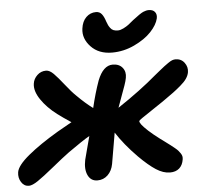

<svg xmlns="http://www.w3.org/2000/svg" viewBox="-61 -866 940 896"><g transform="rotate(-5 409.0 -418.5)"><path d="M480 -615.2Q417.5 -615.2 381.1 -653.8Q344.7 -692.4 351.1 -738.8Q355.5 -772.5 374.8 -791.3Q394 -810.1 420.9 -810.1Q437.5 -810.1 447.5 -797.9Q457.5 -785.6 464.8 -762.2Q469.7 -749.5 471.9 -744.6Q474.1 -739.7 480.2 -731.2Q486.3 -722.7 494.9 -719.2Q503.4 -715.8 516.1 -715.8Q527.3 -715.8 542 -723.1Q556.6 -730.5 565.9 -737.5Q575.2 -744.6 590.8 -757.8Q626.5 -785.6 641.1 -792Q654.8 -797.9 667 -797.9Q686.5 -797.9 695.8 -786.1Q705.1 -774.4 701.2 -755.9Q694.3 -726.1 664.6 -694.3Q634.8 -662.6 584.5 -638.9Q534.2 -615.2 480 -615.2ZM39.1 -29.8Q16.6 -29.8 3.4 -50.5Q-9.8 -71.3 -5.9 -97.2Q-1 -128.4 53.7 -173.6Q108.4 -218.8 194.8 -270Q241.7 -296.9 262.2 -308.1Q223.1 -334 199.2 -352.1Q153.3 -386.7 125.5 -427.7Q97.7 -468.8 103 -502.9Q106 -524.9 123.3 -541.5Q140.6 -558.1 165 -558.1Q181.6 -558.1 200.4 -539.1Q219.2 -520 246.8 -484.9Q274.4 -449.7 295.9 -429.2Q334.5 -390.6 369.1 -365.2Q385.3 -434.1 405.8 -491.2Q432.6 -559.1 477.1 -559.1Q507.3 -559.1 522.9 -539.8Q538.6 -520.5 533.2 -492.2Q530.8 -478 523.4 -457Q516.1 -436 504.9 -406Q493.7 -376 486.8 -356Q594.7 -427.7 670.9 -493.2Q675.8 -497.1 693.4 -511.5Q710.9 -525.9 717.3 -530.5Q723.6 -535.2 735.6 -543.7Q747.6 -552.2 755.6 -555.2Q763.7 -558.1 771 -558.1Q797.9 -558.1 813 -537.8Q828.1 -517.6 824.2 -493.2Q821.8 -478.5 812 -463.9Q802.2 -449.2 782.2 -432.4Q762.2 -415.5 747.3 -404.5Q732.4 -393.6 703.1 -373Q695.8 -367.7 691.9 -365.2Q671.4 -351.1 639.2 -329.8Q606.9 -308.6 592.8 -298.6Q578.6 -288.6 578.1 -286.1Q577.1 -280.8 585.4 -269.3Q593.8 -257.8 615.2 -238Q636.7 -218.3 668 -194.8Q677.7 -187.5 692.4 -176.8Q707 -166 714.6 -160.2Q722.2 -154.3 732.7 -145.8Q743.2 -137.2 748 -131.6Q752.9 -126 757.8 -118.7Q762.7 -111.3 764.2 -104.5Q765.6 -97.7 764.2 -89.8Q760.3 -63.5 743.9 -48.8Q727.5 -34.2 700.2 -34.2Q668.9 -34.2 635.3 -55.9Q601.6 -77.6 557.1 -122.1Q495.6 -184.6 459 -242.2Q435.5 -103.5 434.1 -97.2Q428.2 -65.4 408.2 -46.1Q388.2 -26.9 359.9 -26.9Q329.1 -26.9 315.4 -55.4Q301.8 -84 311 -127.9Q314.5 -143.1 325.2 -181.9Q335.9 -220.7 339.8 -236.8Q308.1 -218.8 237.8 -168.9Q208.5 -147.5 158.2 -106.4Q107.9 -65.4 81.3 -47.6Q54.7 -29.8 39.1 -29.8Z"/></g></svg>

Font: Shantell Sans Bouncy
Style: Italic
Weight: 600
Italic angle: -11.31°
Designer: Stephen Nixon, Anya Danilova, Shantell Martin
Foundry: Arrow Type
Version: Version 1.006;[9816181b4]